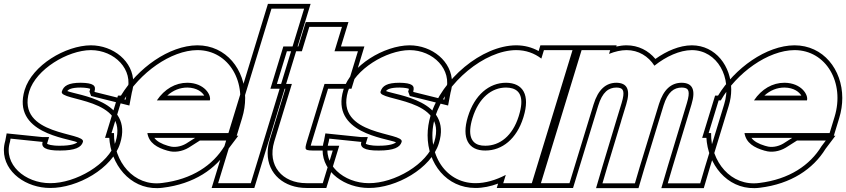

<svg xmlns="http://www.w3.org/2000/svg" viewBox="-31 -889 4407 1000"><path d="M631.3 -413 623.1 -370 462.3 -410 461.3 -413C470.4 -443 455.7 -457 390 -458C325 -458 300.1 -442 291 -412C275.4 -361 643.8 -382 570.9 -150C535.4 -34 362.8 66 230.1 65C99.1 65 -14.9 -33 20.9 -150L24.1 -167L188.9 -150H190.9C182.6 -123 203.8 -104 282.1 -105C361.1 -105 392.3 -122 400.6 -149L400.9 -150C416.8 -202 51.7 -179 121.3 -413C156.4 -528 320.7 -627 442 -628C565 -628 666.1 -527 631.3 -413ZM655.6 -407C660.9 -425.2 663.1 -440.9 663.2 -457.7C663.8 -569.3 559.2 -653 441.9 -653C310.6 -651.9 137 -549.8 97.3 -420.2C30.6 -195.8 317.3 -170.3 371.6 -148C363.7 -140.3 339.2 -130 281.9 -130C236.7 -129.4 217.1 -137.7 214.2 -140.2C214.3 -140.8 214.4 -141.5 214.8 -142.7L224.6 -175H190.9C135.3 -180.7 81.5 -186.2 26.6 -191.9L3.7 -194.2L-3.5 -155.9C-8.6 -138.4 -10.8 -123.2 -10.8 -107C-11 9.2 107.2 90 230 90C371.7 91.1 554.7 -11.6 594.7 -142.6C665.1 -366.4 372.6 -392.7 319.5 -414.7C325.5 -423.1 340.9 -433 389.8 -433C418.4 -432.6 434.9 -428.3 438.7 -426.3C438.5 -424.6 438.2 -423 437.4 -420.3L434.9 -412.3L443.4 -389L642.8 -339.4Z M785.9 -366H1061.9C1070.5 -394 1033.7 -457 945 -458C882.3 -458 826 -425.5 785.9 -366ZM562.7 -196H549.9L575.9 -281L601.9 -366H613.1C694.8 -509.5 859.2 -627.2 997 -628C1162 -628 1260 -458 1205.9 -281L1179.9 -196H1094.9H736.5C744.9 -144.9 785.7 -119.9 841.8 -104H842.8C876.4 -93 918.6 -100 951.7 -120L1010 -157H1160L1138.1 -128C1077.9 -29 970.2 45 813.4 64C665.3 83.4 560.2 -47.4 562.7 -196ZM840 -391C870.8 -419 906.4 -433 944.9 -433C995.1 -432.4 1022.4 -408.7 1032.7 -391ZM985.4 -171 938.5 -141.2C910 -124.3 875.6 -119.6 850.6 -127.8L846.8 -129H845.3C808.8 -139.8 785.5 -153.5 772.8 -171ZM1201.8 -182 1229.8 -273.7C1240.7 -309.2 1245.9 -344.6 1245.9 -378.7C1245.9 -526.3 1147.4 -653 996.9 -653C850.1 -652.1 686 -534.2 598.8 -391H583.4L516.1 -171H538.2C538.7 -163.2 539.4 -156.1 540.3 -148.6C558.3 -9.7 666.6 108.4 816.6 88.8C979.4 69.1 1094.4 -9.1 1158.8 -113.9L1210.2 -182Z M1357 -759 1383 -844H1553L1527 -759L1301.1 -20L1275.1 65H1105.1L1131.1 -20ZM1364.5 -869 1071.3 90H1293.6L1586.8 -869Z M1659.2 -452 1567.5 -152C1554.1 -105 1554.1 -105 1617.1 -105H1702.1L1650.1 65H1565.1C1438.1 65 1360.3 -27 1397.2 -151L1397.5 -152L1489.2 -452H1411.2L1463.2 -622H1541.2L1554 -664L1580 -749H1750L1724 -664L1711.2 -622H1748.2H1833.2L1781.2 -452H1696.2ZM1677.7 -427H1799.7L1866.9 -647H1744.9L1783.8 -774H1561.5L1522.7 -647H1444.7L1377.4 -427H1455.4L1373.2 -158.2C1366.3 -135.1 1363 -112.9 1363 -91.4C1362.8 17 1449 90 1565.1 90H1668.6L1735.9 -130H1617.1C1604.4 -130 1593.2 -130.1 1587.4 -130.4C1588.6 -134.7 1589.9 -139.6 1591.4 -144.9Z M2291.3 -413 2283.1 -370 2122.3 -410 2121.3 -413C2130.4 -443 2115.7 -457 2050 -458C1985 -458 1960.1 -442 1951 -412C1935.4 -361 2303.8 -382 2230.9 -150C2195.4 -34 2022.8 66 1890.1 65C1759.1 65 1645.1 -33 1680.9 -150L1684.1 -167L1848.9 -150H1850.9C1842.6 -123 1863.8 -104 1942.1 -105C2021.1 -105 2052.3 -122 2060.6 -149L2060.9 -150C2076.8 -202 1711.7 -179 1781.3 -413C1816.4 -528 1980.7 -627 2102 -628C2225 -628 2326.1 -527 2291.3 -413ZM2315.6 -407C2320.9 -425.2 2323.1 -440.9 2323.2 -457.7C2323.8 -569.3 2219.2 -653 2101.9 -653C1970.6 -651.9 1797 -549.8 1757.3 -420.2C1690.6 -195.8 1977.3 -170.3 2031.6 -148C2023.7 -140.3 1999.2 -130 1941.9 -130C1896.7 -129.4 1877.1 -137.7 1874.2 -140.2C1874.3 -140.8 1874.4 -141.5 1874.8 -142.7L1884.6 -175H1850.9C1795.3 -180.7 1741.5 -186.2 1686.6 -191.9L1663.7 -194.2L1656.5 -155.9C1651.4 -138.4 1649.2 -123.2 1649.2 -107C1649 9.2 1767.2 90 1890 90C2031.7 91.1 2214.7 -11.6 2254.7 -142.6C2325.1 -366.4 2032.6 -392.7 1979.5 -414.7C1985.5 -423.1 2000.9 -433 2049.8 -433C2078.4 -432.6 2094.9 -428.3 2098.7 -426.3C2098.5 -424.6 2098.2 -423 2097.4 -420.3L2094.9 -412.3L2103.4 -389L2302.8 -339.4Z M2235.9 -281C2290.3 -459 2492.7 -627 2657 -628C2708 -628 2752.7 -611.6 2788.5 -583.8L2802 -628H2972L2946 -543L2867 -284.5L2865.9 -281L2786.1 -20L2760.1 65H2590.1L2603.3 21.9C2550.9 49.3 2496.4 65.3 2445.1 65C2280.1 65 2182.1 -105 2235.9 -281ZM2405.9 -281C2371.7 -169 2408.8 -104 2497.1 -105C2584.6 -105 2659.7 -165.8 2694.1 -275.2L2695.9 -281C2730.5 -394 2693.7 -457 2605 -458C2516 -458 2440.5 -394 2405.9 -281ZM2212 -288.3C2201.3 -253.2 2196.1 -218.1 2196.1 -184.3C2196 -37 2294.6 90 2445.1 90C2484.1 90.2 2524.7 81.6 2563.3 67.2L2556.3 90H2778.6L3005.8 -653H2783.5L2774.4 -623.1C2739.5 -642.5 2700.4 -653 2656.9 -653C2478.1 -651.9 2269.4 -476.1 2212 -288.3ZM2429.8 -273.7C2462.2 -379.7 2529.8 -433 2604.9 -433C2617.4 -432.9 2628.7 -431.2 2637.7 -428.5C2677.8 -416.4 2699.5 -378.1 2672 -288.3L2670.3 -282.6C2638.2 -180.7 2571.5 -130 2497 -130C2483.5 -129.8 2472.5 -131.4 2463.2 -134.2C2424.6 -146 2402.8 -185.4 2429.8 -273.7Z M3377.4 -546.8C3438.7 -595.5 3509.2 -627.5 3572 -628C3705 -628 3784 -484 3740.5 -345L3641.1 -20L3615.8 66H3446.8L3471.8 -19L3570.5 -345C3594.3 -423 3574.7 -457 3520 -458C3465.4 -458 3424.9 -423.5 3401 -346.7L3400.5 -345L3374.5 -260L3301.1 -20L3275.8 66H3106.8L3131.8 -19L3204.8 -260H3204.5L3230.5 -345C3254.3 -423 3234.7 -457 3180 -458C3125 -458 3084.3 -423 3060.5 -345L3034.5 -260L2961.1 -20L2935.1 65H2765.1L2791.1 -20L2864.5 -260L2890.5 -345L2951 -543L2977 -628H3147L3141 -608.3C3171.8 -620.7 3202.7 -627.8 3232 -628C3295 -628 3345.9 -595.7 3377.4 -546.8ZM3180.1 -265.4 3107.9 -26.1 3073.4 91H3294.5L3325.1 -12.8L3424.4 -337.6L3424.9 -339.3C3447.1 -410.7 3479.2 -432.7 3519.8 -433C3528.1 -432.8 3533.1 -432 3537.8 -430.6C3552.4 -426.3 3565.8 -415.4 3546.5 -352.2L3447.9 -26.1L3413.4 91H3634.5L3665.1 -12.8L3764.4 -337.6C3773.2 -365.9 3777.5 -394.7 3777.5 -422.6C3777.5 -542.8 3697.2 -653 3571.9 -653C3508 -652.5 3441.6 -624 3382.6 -582C3345.9 -625.7 3294.1 -653 3231.9 -653C3214.2 -652.9 3196.1 -650.4 3178.8 -646.5L3180.8 -653H2958.5L2731.3 90H2953.6L3084.4 -337.7C3106.6 -410.4 3139 -432.7 3179.8 -433C3188.1 -432.8 3193.1 -432 3197.8 -430.6C3212.4 -426.3 3225.8 -415.3 3206.6 -352.3Z M3895.9 -366H4171.9C4180.5 -394 4143.7 -457 4055 -458C3992.3 -458 3936 -425.5 3895.9 -366ZM3672.7 -196H3659.9L3685.9 -281L3711.9 -366H3723.1C3804.8 -509.5 3969.2 -627.2 4107 -628C4272 -628 4370 -458 4315.9 -281L4289.9 -196H4204.9H3846.5C3854.9 -144.9 3895.7 -119.9 3951.8 -104H3952.8C3986.4 -93 4028.6 -100 4061.7 -120L4120 -157H4270L4248.1 -128C4187.9 -29 4080.2 45 3923.4 64C3775.3 83.4 3670.2 -47.4 3672.7 -196ZM3950 -391C3980.8 -419 4016.4 -433 4054.9 -433C4105.1 -432.4 4132.4 -408.7 4142.7 -391ZM4095.4 -171 4048.5 -141.2C4020 -124.3 3985.6 -119.6 3960.6 -127.8L3956.8 -129H3955.3C3918.8 -139.8 3895.5 -153.5 3882.8 -171ZM4311.8 -182 4339.8 -273.7C4350.7 -309.2 4355.9 -344.6 4355.9 -378.7C4355.9 -526.3 4257.4 -653 4106.9 -653C3960.1 -652.1 3796 -534.2 3708.8 -391H3693.4L3626.1 -171H3648.2C3648.7 -163.2 3649.4 -156.1 3650.3 -148.6C3668.3 -9.7 3776.6 108.4 3926.6 88.8C4089.4 69.1 4204.4 -9.1 4268.8 -113.9L4320.2 -182Z"/></svg>

Font: Nordica Plus
Style: NordicaClassicBkOblOl
Weight: 900
Version: Version 1.01